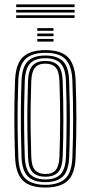

<svg xmlns="http://www.w3.org/2000/svg" viewBox="-20 -831 405 858"><path d="M182.9 7Q113.1 7 81.7 -24.7Q50.2 -56.4 47.5 -127.6Q45.2 -189.1 44.5 -245.9Q43.7 -302.7 44.5 -358.7Q45.2 -414.6 47.4 -473.2Q50.6 -547.2 83.6 -577.1Q116.5 -607 182.9 -607Q253 -607 284 -575.1Q315 -543.3 317.9 -472.2Q321.4 -380 321.3 -297.1Q321.3 -214.3 317.9 -126.8Q314.9 -52.9 282 -22.9Q249.1 7 182.9 7ZM182.9 -5.1Q240.8 -5.1 270.7 -31.9Q300.6 -58.7 303.4 -127Q306.8 -214.2 306.8 -295.5Q306.9 -376.9 303.4 -471.5Q301 -535.1 273.9 -565Q246.9 -594.9 182.9 -594.9Q121.7 -594.9 93 -566.4Q64.4 -537.9 61.7 -470.5Q59.8 -418.5 59 -363.7Q58.2 -308.9 58.9 -250.1Q59.7 -191.4 62 -127.1Q64.6 -58.3 94.9 -31.7Q125.2 -5.1 182.9 -5.1ZM182.9 -17.1Q129 -17.1 103.8 -43.1Q78.7 -69 76.2 -130.1Q74.4 -182.8 73.6 -239.5Q72.8 -296.2 73.4 -354.4Q74 -412.7 76.2 -470Q78.7 -531.7 104.1 -557.3Q129.5 -582.9 182.9 -582.9Q233.7 -582.9 260.1 -558.5Q286.6 -534.1 288.9 -472.4Q291.1 -412.8 291.9 -356.1Q292.6 -299.4 291.9 -243.3Q291.3 -187.3 289.2 -130Q286.8 -68.1 261.3 -42.6Q235.7 -17.1 182.9 -17.1ZM182.9 -29.2Q228.1 -29.2 250.3 -51.9Q272.5 -74.6 274.7 -130.4Q277.4 -203.8 277.7 -290Q278.1 -376.1 274.6 -469.4Q272.5 -525.9 250 -548.4Q227.5 -570.8 182.9 -570.8Q137.3 -570.8 115.2 -548Q93.1 -525.3 90.7 -469.6Q89 -420.3 88.1 -365.5Q87.3 -310.7 87.9 -251.6Q88.5 -192.6 90.7 -130.1Q92.9 -73.2 115.9 -51.2Q138.8 -29.2 182.9 -29.2ZM182.9 -41.3Q146.2 -41.3 126.6 -60.6Q107 -80 105.2 -130.6Q103.2 -188.4 102.5 -244.1Q101.8 -299.8 102.5 -355.6Q103.2 -411.4 105.2 -468.8Q107.1 -517.3 125.5 -538Q143.9 -558.7 182.9 -558.7Q219.5 -558.7 238.9 -539.4Q258.3 -520 260.1 -469.2Q263.1 -383.9 263.2 -298.1Q263.3 -212.3 260.2 -131Q258.3 -81.8 239.6 -61.5Q221 -41.3 182.9 -41.3ZM182.9 -53.4Q214.9 -53.4 229.5 -71.8Q244.2 -90.2 245.7 -131.7Q248.4 -208.2 248.7 -291.4Q249.1 -374.7 245.6 -468.7Q244.2 -512.1 228.6 -529.4Q213 -546.6 182.9 -546.6Q150.5 -546.6 135.9 -528.1Q121.2 -509.6 119.7 -468.1Q117.7 -412 117 -358.2Q116.3 -304.3 117 -248.6Q117.7 -193 119.7 -131Q121.2 -87.3 137.1 -70.3Q153 -53.4 182.9 -53.4ZM146.6 -693.3V-705.4H219.1V-693.3ZM146.6 -645V-657.1H219.1V-645ZM146.6 -669.2V-681.2H219.1V-669.2ZM52.3 -799.1V-811.2H313.4V-799.1ZM52.3 -750.8V-762.9H313.4V-750.8ZM52.3 -774.9V-787H313.4V-774.9Z"/></svg>

Font: Big Shoulders Inline Thin
Style: Regular
Weight: 100
Designer: Patric King
Foundry: XO Type Co
Version: Version 2.002